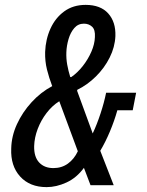

<svg xmlns="http://www.w3.org/2000/svg" viewBox="-20 -759 602 787"><path d="M171 8Q102 8 62.5 -35.5Q23 -79 26 -150Q27 -201 49.5 -250Q72 -299 109.5 -340Q147 -381 194 -406Q181 -440 172.5 -474Q164 -508 165 -546Q167 -598 187 -642Q207 -686 243.5 -712.5Q280 -739 331 -739Q392 -739 423.5 -704Q455 -669 453 -611Q451 -566 429.5 -523Q408 -480 373 -445.5Q338 -411 297 -391L296 -387L360 -212Q377 -248 392 -293.5Q407 -339 415 -379H538L524 -307H461Q449 -264 430.5 -220Q412 -176 391 -141L446 0H351L324 -71Q294 -30 252.5 -11Q211 8 171 8ZM268 -443H272Q298 -461 319.5 -488.5Q341 -516 354.5 -547Q368 -578 369 -607Q371 -637 357.5 -649.5Q344 -662 324 -662Q300 -662 284.5 -644Q269 -626 261 -599Q253 -572 252 -545Q251 -519 255.5 -494Q260 -469 268 -443ZM120 -160Q119 -116 140.5 -93Q162 -70 199 -70Q233 -70 258.5 -88.5Q284 -107 299 -139L223 -344Q194 -326 171 -296Q148 -266 134.5 -230.5Q121 -195 120 -160Z"/></svg>

Font: Mona Sans Condensed Medium
Style: Italic
Weight: 500
Width: 3
Italic angle: -11.7°
Designer: Deni Anggara
Foundry: GitHub
Version: Version 1.001; ttfautohint (v1.8.4.7-5d5b);gftools[0.9.31]